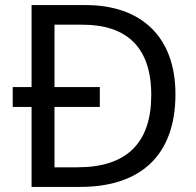

<svg xmlns="http://www.w3.org/2000/svg" viewBox="-20 -734 770 754"><path d="M317 -714H104V-392H30V-314H104V0H295C531 0 669 -123 669 -364C669 -593 531 -714 317 -714ZM304 -637C475 -637 574 -551 574 -361C574 -173 478 -77 284 -77H194V-314H372V-392H194V-637Z"/></svg>

Font: Noto Sans Math
Style: Regular
Weight: 400
Designer: Monotype Design Team, Delve Withrington, Jeff Kellem
Foundry: Monotype Imaging Inc., Delve Fonts LLC
Version: Version 3.000